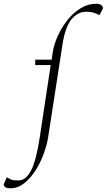

<svg xmlns="http://www.w3.org/2000/svg" viewBox="-136 -770 572 1030"><path d="M-80 240Q-101 240 -108.5 233.5Q-116 227 -116 221Q-116 218 -113 212L-100 182H-98L-85 189Q-73 196 -60.5 197Q-48 198 -37 198Q4 198 31.5 143Q59 88 77 -32L136 -421H53V-450H141L147 -490Q153 -530 173 -575Q193 -620 224 -660Q255 -700 295.5 -725Q336 -750 383 -750Q396 -750 405 -744Q416 -737 416 -729Q416 -724 413 -718L398 -690H396L380 -697Q366 -703 352.5 -705Q339 -707 326 -707Q280 -707 246.5 -665Q213 -623 199 -530L122 -32Q115 10 97.5 57.5Q80 105 53 146.5Q26 188 -7.5 214Q-41 240 -80 240Z"/></svg>

Font: Spectral ExtraLight
Style: Italic
Weight: 275
Italic angle: -10°
Designer: Jean-Baptiste Levee
Foundry: Production Type
Version: Version 2.001